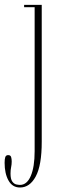

<svg xmlns="http://www.w3.org/2000/svg" viewBox="-72 -544 240 812"><path d="M12.5 249Q-19.5 249 -36 219.5Q-52.5 190 -52.5 144.5Q-52.5 129.5 -49.8 120.8Q-47 112 -37.5 112Q-27.5 112 -25 120Q-22.5 128 -22.5 139Q-22.5 151.5 -25 163.2Q-27.5 175 -27.5 190Q-27.5 213.5 -20 223.8Q-12.5 234 -3 236Q6.5 238 12.5 238Q42 238 58.2 200Q74.5 162 74.5 95.5V-513.5H30V-523.5H104.5V55.5Q104.5 155.5 79.2 202.2Q54 249 12.5 249Z"/></svg>

Font: Imbue 100pt Thin
Style: Regular
Weight: 100
Designer: Tyler Finck
Foundry: Etcetera Type Company
Version: Version 1.102; ttfautohint (v1.8.3)